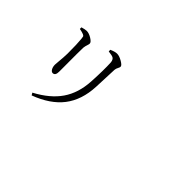

<svg xmlns="http://www.w3.org/2000/svg" viewBox="-85 -1173 1671 1671"><g transform="rotate(45 750.0 -337.5)"><path d="M350.6 54.7 337.9 33.2Q481.4 -43 551.8 -145.5Q623 -249 631.3 -397.9Q639.6 -546.9 634.8 -637.7Q630.9 -668 613.3 -677.7Q599.6 -685.5 554.7 -690.4L553.7 -710Q594.7 -728.5 620.1 -728.5Q647.5 -728.5 684.6 -707Q721.7 -685.5 721.7 -669.9Q721.7 -660.2 713.9 -646.5Q704.1 -628.9 703.1 -612.3Q699.2 -495.1 694.3 -395.5Q686.5 -226.6 601.6 -116.2Q517.6 -7.8 350.6 54.7ZM342.8 -211.9Q327.1 -211.9 315.9 -231.4Q304.7 -251 304.7 -278.3Q304.7 -289.1 307.6 -317.4Q313.5 -375 314.5 -422.9Q314.5 -545.9 308.6 -599.6Q306.6 -619.1 304.7 -625Q300.8 -632.8 289.1 -637.7Q274.4 -644.5 238.3 -651.4V-670.9Q274.4 -681.6 293.9 -681.6Q321.3 -681.6 355.5 -660.6Q389.6 -639.6 389.6 -622.1Q389.6 -613.3 384.8 -599.6Q377 -577.1 375 -557.6Q373 -524.4 374 -304.7Q374 -268.6 374 -260.7Q374 -211.9 342.8 -211.9Z"/></g></svg>

Font: Bpmf GenYo Min R
Style: R
Weight: 400
Foundry: But Ko
Version: Version 1.320